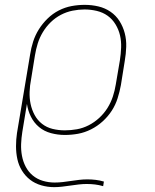

<svg xmlns="http://www.w3.org/2000/svg" viewBox="-20 -548 640 791"><path d="M203 223Q176 223 150 215.5Q124 208 104 192.5Q84 177 70.5 155Q57 133 51.5 107.5Q46 82 46 54.5Q46 27 50 0L104 -323Q108 -350 116.5 -376.5Q125 -403 140 -427Q155 -451 176 -471.5Q197 -492 222.5 -505Q248 -518 275 -523Q302 -528 329 -528Q358 -528 385.5 -521.5Q413 -515 435.5 -499.5Q458 -484 472.5 -461Q487 -438 494 -411Q501 -384 500 -355Q499 -326 494 -297L478 -197Q473 -170 464.5 -143Q456 -116 440.5 -92Q425 -68 403 -48Q381 -28 355 -15Q329 -2 302 3Q275 8 247 8Q218 8 190 0.5Q162 -7 141 -24.5Q120 -42 107.5 -67Q95 -92 91 -120L72 -5Q68 20 67 45Q66 70 70.5 94Q75 118 86 139Q97 160 115 175Q133 190 156.5 197Q180 204 205 204Q222 204 239 202Q256 200 272.5 197.5Q289 195 306 193Q323 191 340 191Q357 191 374 193Q391 195 408 200L405 219Q388 214 371.5 212Q355 210 337 210Q321 210 304 212Q287 214 270 216.5Q253 219 236 221Q219 223 203 223ZM247 -11Q272 -11 297 -15.5Q322 -20 345.5 -32Q369 -44 389 -62.5Q409 -81 423 -103.5Q437 -126 445 -150.5Q453 -175 457 -200L474 -300Q478 -326 479 -352Q480 -378 474.5 -402Q469 -426 456 -447.5Q443 -469 423.5 -483Q404 -497 379 -503Q354 -509 328 -509Q304 -509 279 -504Q254 -499 231 -487Q208 -475 189 -456.5Q170 -438 156.5 -415.5Q143 -393 135.5 -369Q128 -345 124 -320L108 -221Q103 -196 102 -170Q101 -144 106 -120Q111 -96 122.5 -74.5Q134 -53 153 -38Q172 -23 196.5 -17Q221 -11 247 -11Z"/></svg>

Font: Iosevka Etoile Thin Oblique
Style: Regular
Weight: 100
Italic angle: -9°
Designer: Belleve Invis
Foundry: Belleve Invis
Version: Version 15.5.2; ttfautohint (v1.8.4)